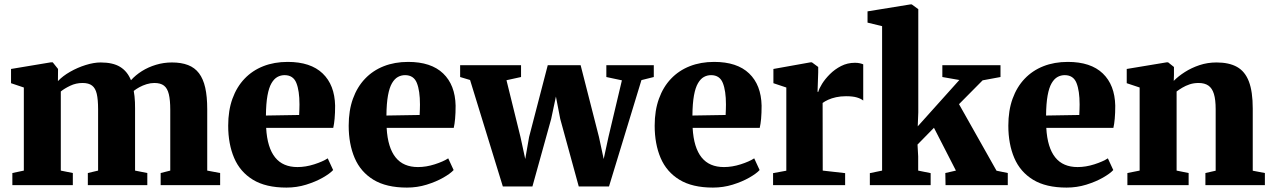

<svg xmlns="http://www.w3.org/2000/svg" viewBox="-20 -839 5762 870"><path d="M36 0V-55L88 -66V-442.5L30 -462V-526.5L210 -556.5H219L243 -526.5L242.5 -471.5Q264 -494.5 297.8 -513.8Q331.5 -533 368.5 -544.5Q405.5 -556 436 -556Q491.5 -556 524.2 -536Q557 -516 573.5 -475.5Q594 -498.5 623 -516.8Q652 -535 687 -545.5Q722 -556 759 -556Q801.5 -556 832 -544.2Q862.5 -532.5 881.8 -507Q901 -481.5 910 -441.5Q919 -401.5 919 -344.5V-66L977.5 -55V0H708V-55L751.5 -66V-341.5Q751.5 -385.5 745 -412.2Q738.5 -439 723 -451Q707.5 -463 679.5 -463Q662 -463 644.2 -457.5Q626.5 -452 611.5 -443.8Q596.5 -435.5 586 -427Q588 -416 589.5 -403Q591 -390 591.5 -376.2Q592 -362.5 592 -348.5V-66L647.5 -55V0H378V-55L424.5 -66V-344Q424.5 -387.5 418.5 -413.5Q412.5 -439.5 397.2 -451.2Q382 -463 354 -463Q324.5 -463 298.2 -450.5Q272 -438 255.5 -424.5V-66L310 -55V0Z M1278 11Q1184.5 11 1126.2 -24.5Q1068 -60 1041 -123.2Q1014 -186.5 1014 -269.5Q1014 -338 1033.2 -391.5Q1052.5 -445 1088 -482.2Q1123.5 -519.5 1173 -539Q1222.5 -558.5 1283.5 -558.5Q1387.5 -558.5 1442 -506.2Q1496.5 -454 1498.5 -360Q1498.5 -326 1496.2 -301.2Q1494 -276.5 1490 -259.5H1186Q1188.5 -214 1198.8 -180.8Q1209 -147.5 1226.8 -125.5Q1244.5 -103.5 1269.8 -92.8Q1295 -82 1328 -82Q1365 -82 1404 -94.5Q1443 -107 1465 -121.5L1489.5 -68.5Q1475 -52.5 1442.5 -34Q1410 -15.5 1367.2 -2.2Q1324.5 11 1278 11ZM1185 -315.5 1335.5 -318Q1336 -330.5 1336.5 -342Q1337 -353.5 1337 -365.5Q1337 -428 1322.8 -463.2Q1308.5 -498.5 1269.5 -498.5Q1252 -498.5 1237 -490.2Q1222 -482 1210.2 -462Q1198.5 -442 1192 -406.2Q1185.5 -370.5 1185 -315.5Z M1824 11Q1730.5 11 1672.2 -24.5Q1614 -60 1587 -123.2Q1560 -186.5 1560 -269.5Q1560 -338 1579.2 -391.5Q1598.5 -445 1634 -482.2Q1669.5 -519.5 1719 -539Q1768.5 -558.5 1829.5 -558.5Q1933.5 -558.5 1988 -506.2Q2042.5 -454 2044.5 -360Q2044.5 -326 2042.2 -301.2Q2040 -276.5 2036 -259.5H1732Q1734.5 -214 1744.8 -180.8Q1755 -147.5 1772.8 -125.5Q1790.5 -103.5 1815.8 -92.8Q1841 -82 1874 -82Q1911 -82 1950 -94.5Q1989 -107 2011 -121.5L2035.5 -68.5Q2021 -52.5 1988.5 -34Q1956 -15.5 1913.2 -2.2Q1870.5 11 1824 11ZM1731 -315.5 1881.5 -318Q1882 -330.5 1882.5 -342Q1883 -353.5 1883 -365.5Q1883 -428 1868.8 -463.2Q1854.5 -498.5 1815.5 -498.5Q1798 -498.5 1783 -490.2Q1768 -482 1756.2 -462Q1744.5 -442 1738 -406.2Q1731.5 -370.5 1731 -315.5Z M2065 -490V-543.5H2341V-490L2275 -475.5L2338.5 -218L2360 -118.5L2377.5 -218.5L2462 -543.5H2611L2694 -218.5L2715.5 -118.5L2737 -218L2798 -475L2727.5 -490V-543.5H2942.5V-490L2886.5 -476L2739.5 6H2602.5L2518.5 -300.5L2499 -401.5L2477.5 -300L2392.5 6H2258.5L2110 -476.5Z M3210.5 11Q3117 11 3058.8 -24.5Q3000.5 -60 2973.5 -123.2Q2946.5 -186.5 2946.5 -269.5Q2946.5 -338 2965.8 -391.5Q2985 -445 3020.5 -482.2Q3056 -519.5 3105.5 -539Q3155 -558.5 3216 -558.5Q3320 -558.5 3374.5 -506.2Q3429 -454 3431 -360Q3431 -326 3428.8 -301.2Q3426.5 -276.5 3422.5 -259.5H3118.5Q3121 -214 3131.2 -180.8Q3141.5 -147.5 3159.2 -125.5Q3177 -103.5 3202.2 -92.8Q3227.5 -82 3260.5 -82Q3297.5 -82 3336.5 -94.5Q3375.5 -107 3397.5 -121.5L3422 -68.5Q3407.5 -52.5 3375 -34Q3342.5 -15.5 3299.8 -2.2Q3257 11 3210.5 11ZM3117.5 -315.5 3268 -318Q3268.5 -330.5 3269 -342Q3269.5 -353.5 3269.5 -365.5Q3269.5 -428 3255.2 -463.2Q3241 -498.5 3202 -498.5Q3184.5 -498.5 3169.5 -490.2Q3154.5 -482 3142.8 -462Q3131 -442 3124.5 -406.2Q3118 -370.5 3117.5 -315.5Z M3483 0V-54.5L3543 -65.5V-442.5L3484.5 -462V-526.5L3652 -556.5H3659L3687.5 -535.5V-511.5L3684.5 -423H3688Q3691.5 -437.5 3705 -459.2Q3718.5 -481 3740.5 -503Q3762.5 -525 3791.2 -539.8Q3820 -554.5 3854 -554.5Q3867 -554.5 3876.5 -552.2Q3886 -550 3891.5 -547.5V-383.5Q3881 -392 3862.5 -397.5Q3844 -403 3813.5 -403Q3789 -403 3768.5 -398.5Q3748 -394 3732.8 -387Q3717.5 -380 3707.5 -372.5L3708 -66L3809.5 -54.5V0Z M3921.5 0V-54.5L3977 -66V-720.5L3911 -736.5V-787.5L4105 -819H4111.5L4141 -797.5V-330L4138.5 -266.5L4327 -476.5L4250 -490V-543.5H4513.5V-490L4432.5 -475L4325.5 -367L4495.5 -65.5L4546.5 -55V0H4264.5L4263.5 -55L4311.5 -66L4212 -260L4137.5 -184L4140.5 -130.5V-66L4197 -54.5V0Z M4813 11Q4719.5 11 4661.2 -24.5Q4603 -60 4576 -123.2Q4549 -186.5 4549 -269.5Q4549 -338 4568.2 -391.5Q4587.5 -445 4623 -482.2Q4658.5 -519.5 4708 -539Q4757.5 -558.5 4818.5 -558.5Q4922.5 -558.5 4977 -506.2Q5031.5 -454 5033.5 -360Q5033.5 -326 5031.2 -301.2Q5029 -276.5 5025 -259.5H4721Q4723.5 -214 4733.8 -180.8Q4744 -147.5 4761.8 -125.5Q4779.5 -103.5 4804.8 -92.8Q4830 -82 4863 -82Q4900 -82 4939 -94.5Q4978 -107 5000 -121.5L5024.5 -68.5Q5010 -52.5 4977.5 -34Q4945 -15.5 4902.2 -2.2Q4859.5 11 4813 11ZM4720 -315.5 4870.5 -318Q4871 -330.5 4871.5 -342Q4872 -353.5 4872 -365.5Q4872 -428 4857.8 -463.2Q4843.5 -498.5 4804.5 -498.5Q4787 -498.5 4772 -490.2Q4757 -482 4745.2 -462Q4733.5 -442 4727 -406.2Q4720.5 -370.5 4720 -315.5Z M5144 -66V-442.5L5085.5 -462V-526.5L5266 -556.5H5273L5299.5 -535.5V-499L5298.5 -472.5Q5319 -493.5 5348.8 -512.5Q5378.5 -531.5 5415 -543.8Q5451.5 -556 5492.5 -556Q5549 -556 5585.2 -535.8Q5621.5 -515.5 5639 -469.8Q5656.5 -424 5656.5 -347.5V-65.5L5711.5 -55V0H5442V-55L5488.5 -65.5V-344Q5488.5 -387.5 5480.5 -413.5Q5472.5 -439.5 5455.5 -451.2Q5438.5 -463 5411 -463Q5389 -463 5370.5 -456.8Q5352 -450.5 5337 -441.5Q5322 -432.5 5311.5 -424.5V-66L5366 -55V0H5088.5V-55Z"/></svg>

Font: Merriweather 48pt Black
Style: Regular
Weight: 900
Version: Version 2.100